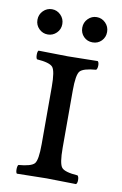

<svg xmlns="http://www.w3.org/2000/svg" viewBox="-75 -667 453 713"><g transform="rotate(10 151.5 -310.0)"><path d="M190.9 -337.9V-122.1Q190.9 -62 202.9 -48.1Q214.8 -34.2 263.2 -30.8Q268.1 -25.9 268.1 -13.9Q268.1 -2 263.2 2Q177.2 0 151.9 0Q124 0 40 2Q36.1 -2 36.1 -13.9Q36.1 -25.9 40 -30.8Q87.9 -34.7 99.9 -48.3Q111.8 -62 111.8 -122.1V-337.9Q111.8 -397.9 99.9 -411.9Q87.9 -425.8 40 -429.2Q36.1 -434.1 36.1 -446Q36.1 -458 40 -461.9Q126 -460 150.9 -460Q178.7 -460 263.2 -461.9Q268.1 -458 268.1 -446Q268.1 -434.1 263.2 -429.2Q215.3 -425.3 203.1 -411.6Q190.9 -397.9 190.9 -337.9ZM30 -540.5Q16.1 -554.2 16.1 -574.2Q16.1 -594.2 30 -608.2Q43.9 -622.1 63 -622.1Q82 -622.1 95.9 -608.2Q109.9 -594.2 109.9 -574.2Q109.9 -554.2 95.9 -540.5Q82 -526.9 63 -526.9Q43.9 -526.9 30 -540.5ZM198.5 -540.5Q185.1 -554.2 185.1 -574.2Q185.1 -594.2 199 -608.2Q212.9 -622.1 231.9 -622.1Q251 -622.1 264.9 -608.2Q278.8 -594.2 278.8 -574.2Q278.8 -554.2 265.4 -540.5Q252 -526.9 231.9 -526.9Q211.9 -526.9 198.5 -540.5Z"/></g></svg>

Font: Linux Libertine Capitals
Style: Small Caps
Weight: 400
Designer: Philipp H. Poll
Foundry: Philipp H. Poll
Version: Version 5.1.3